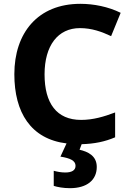

<svg xmlns="http://www.w3.org/2000/svg" viewBox="-20 -744 682 1004"><path d="M486 129C486 70 439 49 396 39L407 10C474 8 528 -3 582 -26V-156C524 -134 467 -117 404 -117C276 -117 213 -204 213 -355C213 -506 283 -597 398 -597C460 -597 512 -578 561 -555L611 -677C546 -709 470 -724 400 -724C178 -724 55 -572 55 -356C55 -156 141 -17 328 6L296 75C347 83 375 96 375 123C375 147 355 158 321 158C300 158 279 154 261 149V228C280 234 310 240 346 240C434 240 486 198 486 129Z"/></svg>

Font: Noto Sans Canadian Aboriginal
Style: Bold
Weight: 700
Designer: Monotype Design Team, Typotheque's Kevin King
Foundry: Monotype Imaging Inc.
Version: Version 2.004